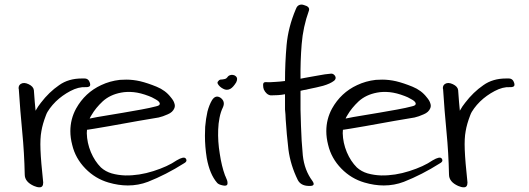

<svg xmlns="http://www.w3.org/2000/svg" viewBox="-20 -796 2263 822"><path d="M60.5 -414.1Q59.6 -416 59.6 -418Q59.6 -423.8 61.5 -428.7Q64.5 -433.6 68.4 -436.5Q82 -445.3 102.5 -435.5Q123 -425.8 125 -410.2Q126 -393.6 128.9 -358.4Q131.8 -323.2 135.7 -286.1Q137.7 -266.6 140.6 -247.1Q142.6 -228.5 145.5 -213.9Q153.3 -166 152.3 -119.1Q150.4 -72.3 165 -14.6Q146.5 -21.5 125 -32.2Q103.5 -43 85.9 -48.8Q85 -87.9 94.7 -128.9Q104.5 -168.9 105.5 -208Q106.4 -250 118.2 -288.1Q129.9 -325.2 155.3 -356.4Q189.5 -401.4 233.4 -431.6Q273.4 -460 330.1 -460Q335.9 -460 341.8 -460Q359.4 -460 365.2 -440.4Q366.2 -436.5 366.2 -433.6Q366.2 -421.9 346.7 -422.9Q316.4 -424.8 281.2 -406.2Q246.1 -387.7 218.8 -361.3Q204.1 -346.7 193.4 -332Q181.6 -316.4 176.8 -302.7Q162.1 -264.6 157.2 -234.4Q151.4 -204.1 153.3 -155.3Q154.3 -128.9 157.2 -94.7Q160.2 -60.5 165 -14.6Q165 6.8 148.4 5.9Q138.7 5.9 125 0Q85.9 -17.6 85.9 -48.8Q84 -141.6 75.2 -231.4Q66.4 -322.3 60.5 -414.1Z M710.9 -379.9Q723.6 -365.2 726.6 -353.5Q730.5 -342.8 726.6 -333Q719.7 -315.4 698.2 -306.6Q676.8 -296.9 659.2 -293Q635.7 -289.1 572.3 -278.3Q509.8 -266.6 447.3 -255.9Q413.1 -250 383.8 -245.1Q354.5 -240.2 335.9 -238.3Q327.1 -242.2 331.1 -258.8Q334 -274.4 335.9 -280.3Q345.7 -286.1 396.5 -294.9Q447.3 -303.7 507.8 -313.5Q547.9 -320.3 585 -327.1Q623 -334 648.4 -340.8Q657.2 -342.8 661.1 -345.7Q665 -349.6 664.1 -353.5Q662.1 -362.3 645.5 -371.1Q628.9 -380.9 617.2 -384.8Q582 -398.4 552.7 -401.4Q522.5 -404.3 498 -399.4Q451.2 -390.6 419.9 -362.3Q389.6 -334 372.1 -303.7Q361.3 -287.1 356.4 -266.6Q351.6 -247.1 351.6 -225.6Q352.5 -184.6 369.1 -144.5Q385.7 -105.5 412.1 -79.1Q431.6 -61.5 458 -53.7Q485.4 -45.9 516.6 -44.9Q575.2 -43.9 636.7 -63.5Q698.2 -83 736.3 -109.4Q767.6 -127.9 775.4 -117.2Q778.3 -113.3 778.3 -109.4Q778.3 -102.5 767.6 -96.7Q690.4 -47.9 613.3 -17.6Q572.3 -2 527.3 -2Q487.3 -2 444.3 -14.6Q387.7 -31.2 345.7 -74.2Q302.7 -118.2 289.1 -175.8Q281.2 -206.1 281.2 -234.4Q281.2 -286.1 305.7 -331.1Q343.8 -399.4 413.1 -431.6Q450.2 -449.2 493.2 -454.1Q506.8 -455.1 520.5 -455.1Q549.8 -455.1 580.1 -448.2Q612.3 -440.4 650.4 -424.8Q688.5 -409.2 710.9 -379.9Z M912.1 -437.5Q911.1 -440.4 911.1 -443.4Q912.1 -446.3 914.1 -448.2Q918 -454.1 922.9 -455.1Q928.7 -456.1 933.6 -456.1Q938.5 -457 943.4 -458Q948.2 -459 953.1 -464.8Q958 -472.7 966.8 -474.6Q969.7 -475.6 971.7 -475.6Q977.5 -475.6 983.4 -473.6Q995.1 -467.8 995.1 -458Q995.1 -451.2 991.2 -443.4Q978.5 -422.9 966.8 -416Q951.2 -407.2 935.5 -416Q919.9 -423.8 912.1 -437.5ZM887.7 -367.2Q903.3 -391.6 924.8 -377Q945.3 -361.3 934.6 -336.9Q924.8 -317.4 919.9 -292Q915 -267.6 914.1 -241.2Q912.1 -190.4 920.9 -137.7Q928.7 -85 943.4 -44.9Q944.3 -43 945.3 -41Q946.3 -38.1 947.3 -36.1Q950.2 -30.3 952.1 -24.4Q954.1 -18.6 954.1 -12.7Q955.1 -1 942.4 -1Q939.5 -1 934.6 -2Q915 -5.9 909.2 -13.7Q877.9 -49.8 865.2 -119.1Q857.4 -168 857.4 -214.8Q857.4 -234.4 858.4 -252.9Q861.3 -288.1 868.2 -318.4Q876 -347.7 887.7 -367.2Z M1246.1 -755.9Q1252.9 -776.4 1271.5 -776.4Q1275.4 -776.4 1281.2 -774.4Q1307.6 -767.6 1302.7 -751Q1277.3 -680.7 1271.5 -606.4Q1265.6 -533.2 1266.6 -459Q1274.4 -460.9 1281.2 -461.9Q1289.1 -462.9 1296.9 -464.8Q1322.3 -469.7 1346.7 -473.6Q1371.1 -478.5 1395.5 -480.5Q1406.2 -482.4 1414.1 -471.7Q1417 -466.8 1417 -462.9Q1417 -456.1 1410.2 -450.2Q1393.6 -437.5 1363.3 -428.7Q1333 -420.9 1307.6 -416Q1302.7 -415 1298.8 -414.1Q1294.9 -413.1 1291 -412.1Q1285.2 -411.1 1279.3 -410.2Q1273.4 -408.2 1266.6 -407.2Q1266.6 -386.7 1266.6 -366.2Q1266.6 -346.7 1266.6 -326.2Q1267.6 -309.6 1267.6 -292Q1268.6 -274.4 1268.6 -256.8Q1270.5 -193.4 1276.4 -130.9Q1283.2 -67.4 1317.4 -21.5Q1333 1 1304.7 0Q1302.7 0 1300.8 0Q1267.6 -1 1254.9 -25.4Q1223.6 -88.9 1214.8 -156.2Q1207 -222.7 1203.1 -285.2Q1202.1 -295.9 1202.1 -306.6Q1201.2 -317.4 1200.2 -327.1Q1200.2 -343.8 1200.2 -360.4Q1200.2 -376 1200.2 -392.6Q1185.5 -389.6 1169.9 -388.7Q1155.3 -387.7 1139.6 -387.7Q1129.9 -388.7 1122.1 -395.5Q1114.3 -402.3 1109.4 -413.1Q1106.4 -420.9 1106.4 -432.6Q1106.4 -444.3 1116.2 -444.3Q1136.7 -443.4 1158.2 -445.3Q1178.7 -446.3 1200.2 -449.2Q1200.2 -526.4 1207 -603.5Q1213.9 -679.7 1246.1 -755.9Z M1806.6 -379.9Q1819.3 -365.2 1822.3 -353.5Q1826.2 -342.8 1822.3 -333Q1815.4 -315.4 1793.9 -306.6Q1772.5 -296.9 1754.9 -293Q1731.4 -289.1 1668 -278.3Q1605.5 -266.6 1543 -255.9Q1508.8 -250 1479.5 -245.1Q1450.2 -240.2 1431.6 -238.3Q1422.9 -242.2 1426.8 -258.8Q1429.7 -274.4 1431.6 -280.3Q1441.4 -286.1 1492.2 -294.9Q1543 -303.7 1603.5 -313.5Q1643.6 -320.3 1680.7 -327.1Q1718.8 -334 1744.1 -340.8Q1752.9 -342.8 1756.8 -345.7Q1760.7 -349.6 1759.8 -353.5Q1757.8 -362.3 1741.2 -371.1Q1724.6 -380.9 1712.9 -384.8Q1677.7 -398.4 1648.4 -401.4Q1618.2 -404.3 1593.8 -399.4Q1546.9 -390.6 1515.6 -362.3Q1485.4 -334 1467.8 -303.7Q1457 -287.1 1452.1 -266.6Q1447.3 -247.1 1447.3 -225.6Q1448.2 -184.6 1464.8 -144.5Q1481.4 -105.5 1507.8 -79.1Q1527.3 -61.5 1553.7 -53.7Q1581.1 -45.9 1612.3 -44.9Q1670.9 -43.9 1732.4 -63.5Q1793.9 -83 1832 -109.4Q1863.3 -127.9 1871.1 -117.2Q1874 -113.3 1874 -109.4Q1874 -102.5 1863.3 -96.7Q1786.1 -47.9 1709 -17.6Q1668 -2 1623 -2Q1583 -2 1540 -14.6Q1483.4 -31.2 1441.4 -74.2Q1398.4 -118.2 1384.8 -175.8Q1377 -206.1 1377 -234.4Q1377 -286.1 1401.4 -331.1Q1439.5 -399.4 1508.8 -431.6Q1545.9 -449.2 1588.9 -454.1Q1602.5 -455.1 1616.2 -455.1Q1645.5 -455.1 1675.8 -448.2Q1708 -440.4 1746.1 -424.8Q1784.2 -409.2 1806.6 -379.9Z M1877 -414.1Q1876 -416 1876 -418Q1876 -423.8 1877.9 -428.7Q1880.9 -433.6 1884.8 -436.5Q1898.4 -445.3 1918.9 -435.5Q1939.5 -425.8 1941.4 -410.2Q1942.4 -393.6 1945.3 -358.4Q1948.2 -323.2 1952.1 -286.1Q1954.1 -266.6 1957 -247.1Q1959 -228.5 1961.9 -213.9Q1969.7 -166 1968.8 -119.1Q1966.8 -72.3 1981.4 -14.6Q1962.9 -21.5 1941.4 -32.2Q1919.9 -43 1902.3 -48.8Q1901.4 -87.9 1911.1 -128.9Q1920.9 -168.9 1921.9 -208Q1922.9 -250 1934.6 -288.1Q1946.3 -325.2 1971.7 -356.4Q2005.9 -401.4 2049.8 -431.6Q2089.8 -460 2146.5 -460Q2152.3 -460 2158.2 -460Q2175.8 -460 2181.6 -440.4Q2182.6 -436.5 2182.6 -433.6Q2182.6 -421.9 2163.1 -422.9Q2132.8 -424.8 2097.7 -406.2Q2062.5 -387.7 2035.2 -361.3Q2020.5 -346.7 2009.8 -332Q1998 -316.4 1993.2 -302.7Q1978.5 -264.6 1973.6 -234.4Q1967.8 -204.1 1969.7 -155.3Q1970.7 -128.9 1973.6 -94.7Q1976.6 -60.5 1981.4 -14.6Q1981.4 6.8 1964.8 5.9Q1955.1 5.9 1941.4 0Q1902.3 -17.6 1902.3 -48.8Q1900.4 -141.6 1891.6 -231.4Q1882.8 -322.3 1877 -414.1Z"/></svg>

Font: Mrs Husband
Style: Regular
Weight: 400
Version: Version 1.0